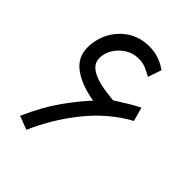

<svg xmlns="http://www.w3.org/2000/svg" viewBox="-188 -744 854 854"><g transform="rotate(45 239.5 -316.5)"><path d="M244.6 -293Q163.1 -305.7 111.1 -342.5Q59.1 -379.4 59.1 -442.4Q59.1 -494.1 83 -539.3Q106.9 -584.5 149.9 -612.5Q192.9 -640.6 250.5 -640.6Q285.2 -640.6 312.7 -630.6Q340.3 -620.6 363.8 -603.5L341.8 -540Q324.2 -549.8 303.7 -559.3Q283.2 -568.8 255.9 -568.8Q221.7 -568.8 192.9 -551Q164.1 -533.2 147 -505.1Q129.9 -477.1 129.9 -445.8Q129.9 -407.2 173.8 -385.5Q217.8 -363.8 302.2 -356.9Q303.2 -356.9 305.4 -357.2Q307.6 -357.4 310.1 -358.9Q342.8 -379.9 364.5 -393.1Q386.2 -406.2 418.5 -422.9L436.5 -357.4Q333.5 -300.8 255.4 -204.3Q177.2 -107.9 126 8.8L62.5 -15.6Q104.5 -110.8 151.9 -177.7Q199.2 -244.6 244.6 -293Z"/></g></svg>

Font: Vazirmatn FD NL Light
Style: Regular
Weight: 300
Designer: Saber Rastikerdar
Foundry: Saber Rastikerdar
Version: Version 33.003